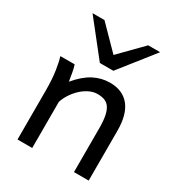

<svg xmlns="http://www.w3.org/2000/svg" viewBox="-184 -901 947 1021"><g transform="rotate(30 289.5 -390.5)"><path d="M422.4 0V-268.6Q422.4 -314.5 416.3 -344.2Q410.2 -374 398.2 -391.4Q386.2 -408.7 367.9 -415.5Q349.6 -422.4 324.7 -422.4Q298.3 -422.4 273.2 -409.9Q248 -397.5 227.1 -377.7Q206.1 -357.9 189.9 -333Q173.8 -308.1 166 -283.2V0H75.7V-300.3Q75.7 -372.6 67.6 -422.6Q59.6 -472.7 51.3 -498H139.2Q142.1 -490.2 145 -477.8Q147.9 -465.3 150.4 -451.7Q152.8 -438 154.8 -424.8L158.7 -402.8Q205.1 -458.5 252.4 -483.2Q299.8 -507.8 351.6 -507.8Q429.7 -507.8 471.2 -456.8Q512.7 -405.8 512.7 -305.2V0ZM158.7 -781.2 293 -644.5 427.2 -781.2H500.5L334.5 -571.3H251.5L85.4 -781.2Z"/></g></svg>

Font: Andika Afr
Style: Regular
Weight: 400
Designer: Victor Gaultney, Annie Olsen, Julie Remington, Don Collingsworth, Eric Hays, Becca Hirsbrunner
Foundry: SIL International
Version: Version 5.000